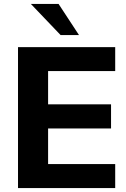

<svg xmlns="http://www.w3.org/2000/svg" viewBox="-20 -950 639 970"><path d="M71 0V-712H562V-591H223V-423H541V-301H223V-121H562V0ZM286 -773 136 -930H276L379 -773Z"/></svg>

Font: Muli ExtraBold
Style: Regular
Weight: 800
Designer: Vernon Adams
Foundry: Vernon Adams
Version: Version 2.000